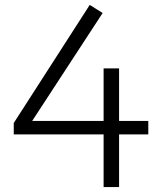

<svg xmlns="http://www.w3.org/2000/svg" viewBox="-20 -762 660 782"><path d="M36 -261 345.5 -742 398 -709 99 -251 67.5 -269.5H426H439H584V-214.5H36ZM402 -483.5H465V0H402Z"/></svg>

Font: Monaspace Krypton Var ExLight
Style: Regular
Weight: 200
Designer: Riley Cran and the Lettermatic Team
Version: Version 1.200 (Monaspace Krypton Var)